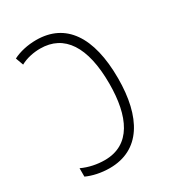

<svg xmlns="http://www.w3.org/2000/svg" viewBox="-140 -621 646 713"><g transform="rotate(-30 183.0 -264.5)"><path d="M123 -539C87 -539 51 -531 24 -517L36 -484C61 -498 93 -504 120 -504C223 -504 278 -421 278 -263C278 -123 233 -25 122 -25C89 -25 55 -32 25 -46V-10C51 2 86 10 123 10C254 10 316 -98 316 -264C316 -442 249 -539 123 -539Z"/></g></svg>

Font: Noto Sans Condensed ExtraLight
Style: Regular
Weight: 200
Width: 3
Designer: Monotype Design Team
Foundry: Monotype Imaging Inc.
Version: Version 2.013